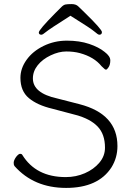

<svg xmlns="http://www.w3.org/2000/svg" viewBox="-20 -907 657 940"><path d="M235 -375Q163 -392 121.5 -426.5Q80 -461 80 -526Q80 -572 110 -614Q140 -656 193 -682Q246 -708 307.5 -708Q369 -708 416.5 -692Q464 -676 492 -653Q520 -632 520 -611.5Q520 -591 512 -578.5Q504 -566 499 -566Q494 -566 489 -572L477 -583Q441 -628 371 -647Q341 -655 304.5 -655Q268 -655 228 -636Q188 -617 164.5 -587.5Q141 -558 141 -523Q141 -451 260 -425L369 -397Q555 -349 555 -192Q555 -135 526 -88Q461 13 303.5 13Q146 13 51 -94V-95Q47 -98 47 -110Q47 -122 59 -139Q71 -154 78.5 -154Q86 -154 89 -149Q156 -40 302 -40Q352 -40 395.5 -59Q439 -78 466.5 -110.5Q494 -143 494 -184Q494 -250 458 -287.5Q422 -325 352 -344ZM322 -828Q221 -764 205 -750.5Q189 -737 183 -737Q170 -737 170 -748Q170 -761 250 -842L281 -873Q291 -883 300.5 -885Q310 -887 331 -887Q352 -887 363.5 -875.5Q375 -864 395 -845Q479 -763 479 -750Q479 -737 466 -737Q460 -737 443 -752Q426 -767 328 -828L325 -830Z"/></svg>

Font: LXGW WenKai Lite Light
Style: Regular
Weight: 300
Designer: LXGW / Fontworks Inc.
Foundry: LXGW / Fontworks Inc.
Version: Version 1.511; March 25, 2025